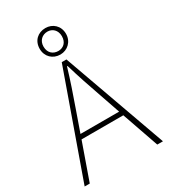

<svg xmlns="http://www.w3.org/2000/svg" viewBox="-228 -1063 1030 1170"><g transform="rotate(-30 287.0 -478.0)"><path d="M48 0 139 -258H433L523 0H563L303 -726H270L12 0ZM150 -290 201 -435C232 -523 258 -597 285 -688H289C316 -597 341 -523 372 -435L422 -290ZM287 -770C337 -770 379 -808 379 -863C379 -920 337 -956 287 -956C234 -956 194 -920 194 -863C194 -808 234 -770 287 -770ZM221 -863C221 -906 251 -931 287 -931C321 -931 350 -906 350 -863C350 -818 321 -795 287 -795C251 -795 221 -818 221 -863Z"/></g></svg>

Font: Kinto Sans Thin
Style: Regular
Weight: 100
Designer: Authors: Ryoko NISHIZUKA  (kana & ideographs); Paul D. Hunt (Latin, Greek & Cyrillic); Wenlong ZHANG  (bopomofo); Sandol
Foundry: Adobe Systems Incorporated, ookami Inc.
Version: Version 0.001